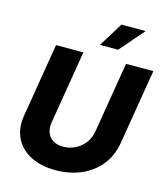

<svg xmlns="http://www.w3.org/2000/svg" viewBox="-136 -1056 1017 1170"><g transform="rotate(15 372.5 -470.5)"><path d="M324.2 9.8Q230 9.8 164.6 -24.7Q99.1 -59.1 69.8 -120.8Q40.5 -182.6 54.2 -263.7L130.9 -727.5H303.2L227.1 -267.1Q220.7 -228.5 231.7 -200.2Q242.7 -171.9 268.3 -156.2Q293.9 -140.6 331.5 -140.6Q374 -140.6 409.4 -158.9Q444.8 -177.2 468.3 -208.5Q491.7 -239.7 498 -277.8L572.3 -727.5H744.6L666 -252.4Q652.3 -171.4 605.5 -112.5Q558.6 -53.7 486.3 -22Q414.1 9.8 324.2 9.8ZM388.7 -797.9 483.9 -951.2H636.2L503.4 -797.9Z"/></g></svg>

Font: Inter 16pt ExtraBold
Style: Italic
Weight: 800
Italic angle: -9.3988°
Version: Version 4.001;git-66647c0bb